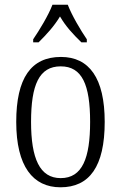

<svg xmlns="http://www.w3.org/2000/svg" viewBox="-20 -786 514 816"><path d="M121 -619V-606H144C179 -641 209 -673 235 -716C260 -673 290 -641 326 -606H349V-619C323 -657 285 -721 268 -766H203C186 -721 147 -657 121 -619ZM237 10C360 10 425 -78 425 -268C425 -454 359 -544 239 -544C112 -544 49 -454 49 -268C49 -79 120 10 237 10ZM238 -29C149 -29 112 -112 112 -268C112 -425 146 -504 238 -504C329 -504 363 -426 363 -268C363 -114 330 -29 238 -29Z"/></svg>

Font: Noto Serif Georgian Condensed Light
Style: Regular
Weight: 300
Width: 3
Designer: Monotype Design Team, Akaki Razmadze
Foundry: Google LLC
Version: Version 2.003